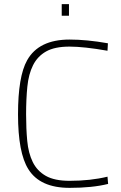

<svg xmlns="http://www.w3.org/2000/svg" viewBox="-20 -899 585 927"><path d="M316 8Q173 8 117 -82Q67 -161 67 -347Q67 -530 111 -608Q167 -708 316 -708Q399 -708 501 -690L499 -654Q385 -674 316 -674Q244 -674 202.5 -650.5Q161 -627 139.5 -584Q118 -541 112 -480.5Q106 -420 106 -347Q106 -278 111.5 -219Q117 -160 138 -117Q159 -74 201 -50Q243 -26 316 -26Q417 -26 499 -46L502 -11Q426 8 316 8ZM313 -823H278V-879H313Z"/></svg>

Font: Storia Sans Thin
Style: Regular
Weight: 100
Designer: Accademia di Belle Arti di Urbino and others
Foundry: Accademia di Belle Arti di Urbino and others.
Version: Version 60.001;May 25, 2020;FontCreator 12.0.0.2522 64-bit